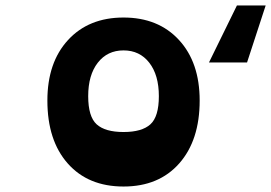

<svg xmlns="http://www.w3.org/2000/svg" viewBox="-20 -668 990 701"><path d="M845 -648H950L882 -440H743ZM153 -301Q153 -440 228.5 -522Q304 -604 431 -604Q558 -604 633.5 -522Q709 -440 709 -301Q709 -156 634.5 -71.5Q560 13 431 13Q302 13 227.5 -71Q153 -155 153 -301ZM560 -317Q560 -394 525 -439Q490 -484 431 -484Q372 -484 337 -439Q302 -394 302 -317Q302 -242 333 -214Q364 -186 431 -186Q498 -186 529 -214Q560 -242 560 -317Z"/></svg>

Font: OpenDyslexic
Style: Bold
Weight: 800
Designer: Abbie Gonzalez
Version: Version 0.920;hotconv 1.0.109;makeotfexe 2.5.65596